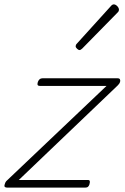

<svg xmlns="http://www.w3.org/2000/svg" viewBox="-28 -858 570 878"><path d="M6 0Q-10 0 -7.5 -11.5Q-5 -23 1 -30L459 -465H155Q147 -465 144.5 -469Q142 -473 145 -483Q148 -491 153 -495.5Q158 -500 166 -500H510Q518 -500 520.5 -495Q523 -490 521 -483Q519 -476 511 -468L58 -35H373Q381 -35 382.5 -30.5Q384 -26 381 -15Q379 -8 374.5 -4Q370 0 361 0ZM335 -629Q331 -629 324.5 -635Q318 -641 318 -646Q318 -649 319 -652Q320 -655 324 -659L478 -829Q482 -834 485.5 -836Q489 -838 493 -838Q498 -838 503.5 -834Q509 -830 512.5 -824.5Q516 -819 516 -814Q516 -811 515 -808Q514 -805 510 -801L348 -636Q341 -629 335 -629Z"/></svg>

Font: Playwrite CU Thin
Style: Regular
Weight: 250
Designer: Veronika Burian, José Scaglione
Foundry: TypeTogether
Version: Version 1.002